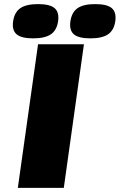

<svg xmlns="http://www.w3.org/2000/svg" viewBox="-20 -916 583 936"><path d="M165.5 -700.2H389.2L291 0H66.9ZM166 -896Q223.1 -896 246.3 -876.2Q269.5 -856.4 263.2 -812Q256.8 -768.6 228 -748.8Q199.2 -729 141.6 -729Q84.5 -729 61 -748.8Q37.6 -768.6 43.9 -812Q50.3 -856.4 79.1 -876.2Q107.9 -896 166 -896ZM443.8 -896Q502 -896 525.1 -876.2Q548.3 -856.4 542 -812Q535.6 -768.6 506.8 -748.8Q478 -729 420.4 -729Q363.3 -729 340.1 -748.8Q316.9 -768.6 323.2 -812Q329.6 -856.4 358.2 -876.2Q386.7 -896 443.8 -896Z"/></svg>

Font: Fivo Sans Black
Style: Regular
Weight: 900
Designer: Alexander Slobzheninov
Foundry: Alexander Slobzheninov
Version: 1.0